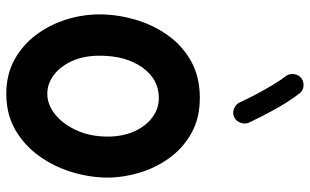

<svg xmlns="http://www.w3.org/2000/svg" viewBox="-206 -715 978 606"><g transform="rotate(90 283.0 -412.0)"><path d="M289.1 -553.7Q353 -553.7 400.1 -527.3Q447.3 -501 478.5 -457.8Q509.8 -414.6 525.1 -363.3Q540.5 -312 540.5 -262.7Q540.5 -208.5 523.9 -152.3Q507.3 -96.2 474.1 -48.8Q440.9 -1.5 391.4 27.8Q341.8 57.1 275.9 57.1Q215.3 57.1 168.7 31.5Q122.1 5.9 90.1 -36.9Q58.1 -79.6 41.7 -131.8Q25.4 -184.1 25.4 -237.3Q25.4 -291 41 -346.7Q56.6 -402.3 88.9 -449.2Q121.1 -496.1 170.9 -524.9Q220.7 -553.7 289.1 -553.7ZM289.1 -424.3Q230 -424.3 192.9 -372.3Q155.8 -320.3 155.8 -237.3Q155.8 -187 172.9 -149.9Q189.9 -112.8 217.3 -92.5Q244.6 -72.3 275.9 -72.3Q310.5 -72.3 341.6 -97.4Q372.6 -122.6 391.8 -165.8Q411.1 -209 411.1 -262.7Q411.1 -309.6 395 -345.9Q378.9 -382.3 351.3 -403.3Q323.7 -424.3 289.1 -424.3ZM226.6 -874Q237.3 -882.3 252 -880.9Q266.6 -879.4 274.9 -868.2Q299.3 -836.9 324.2 -792.2Q349.1 -747.6 367.2 -708.5Q372.6 -695.8 367.2 -681.6Q361.8 -667.5 349.6 -662.1Q336.9 -656.2 323 -661.6Q309.1 -667 303.2 -679.7Q292.5 -703.6 277.8 -731.2Q263.2 -758.8 248 -783.9Q232.9 -809.1 220.2 -825.2Q211.9 -836.4 213.9 -850.8Q215.8 -865.2 226.6 -874Z"/></g></svg>

Font: Mikhak-DS1-FD Bold
Style: Bold
Weight: 700
Designer: Amin Abedi
Version: Version 3.2